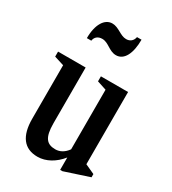

<svg xmlns="http://www.w3.org/2000/svg" viewBox="-195 -901 905 1013"><g transform="rotate(30 257.0 -394.0)"><path d="M287 -660.5C336 -660.5 363.5 -714.5 363.5 -799H336C331.5 -775 315 -761 291 -761C254.5 -761 228 -796.5 188 -796.5C142.5 -796.5 109.5 -747 109.5 -662H136.5C139.5 -685 156.5 -699.5 182.5 -699.5C221.5 -699.5 244.5 -660.5 287 -660.5ZM196 10.5C248 10.5 298 -18.5 335 -65V10.5H349L498 -38.5V-58L440 -84.5V-524.5H274.5V-494L331 -475.5V-112.5C311 -84 285 -70.5 258.5 -70.5C207 -70.5 181.5 -96 181.5 -185.5V-524.5H13.5V-494L72.5 -475.5V-149.5C72.5 -44.5 114 10.5 196 10.5Z"/></g></svg>

Font: Libre Caslon Condensed SemiBold
Style: Regular
Weight: 600
Designer: Pablo Impallari, Rodrigo Fuenzalida, Katja Schimmel, Ertekin Erdin
Foundry: Pablo Impallari, Rodrigo Fuenzalida
Version: Version 2.000;gftools[0.9.33]